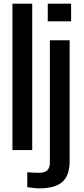

<svg xmlns="http://www.w3.org/2000/svg" viewBox="-20 -820 458 1049"><path d="M48 0V-800H156V0ZM241 -703.5V-800H368.5V-703.5ZM195.5 209Q180.5 209 162.5 207Q144.5 205 129 202.5V121Q142 122.5 161.2 123.2Q180.5 124 195 124Q224 124 238.2 110.5Q252.5 97 252.5 67.5V-600H360.5V59.5Q360.5 139 320.5 174Q280.5 209 195.5 209Z"/></svg>

Font: Big Shoulders Stencil Display Thin
Style: Bold
Weight: 700
Version: Version 2.001